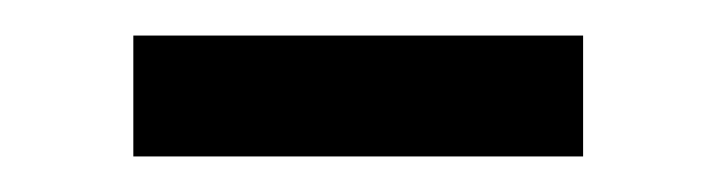

<svg xmlns="http://www.w3.org/2000/svg" viewBox="-20 -316 404 108"><path d="M55 -296H308V-228H55Z"/></svg>

Font: Ledger
Style: Regular
Weight: 400
Designer: Denis Masharov
Foundry: Denis Masharov
Version: 1.001